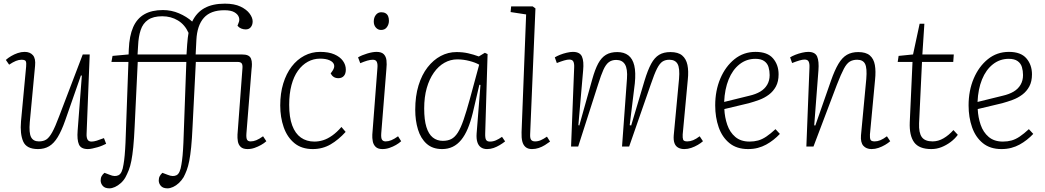

<svg xmlns="http://www.w3.org/2000/svg" viewBox="-20 -802 5719 1051"><path d="M12 -474Q24 -485 41 -495Q58 -505 77 -511.5Q96 -518 115 -518Q144 -518 160 -500Q176 -482 172 -442L143 -133Q138 -75 150 -51.5Q162 -28 193 -28Q217 -28 233 -38Q249 -48 265.5 -77.5Q282 -107 304 -166L433 -504H471L454 -70Q453 -50 459 -38.5Q465 -27 481 -27Q493 -27 509.5 -32Q526 -37 549 -46L561 -15Q553 -11 540.5 -5.5Q528 0 513.5 4Q499 8 485.5 11Q472 14 461 14Q423 14 412 -11.5Q401 -37 405 -87L428 -388L423 -389L337 -143Q317 -86 296 -51.5Q275 -17 249 -1.5Q223 14 188 14Q125 14 107 -27.5Q89 -69 95 -138L123 -437Q125 -457 121.5 -466Q118 -475 98 -475Q83 -475 67 -468.5Q51 -462 30 -448Z M579 229Q554 229 542.5 215.5Q531 202 531 186Q531 172 536.5 162Q542 152 552 144L581 155Q609 167 629 157Q649 147 656 99Q658 88 659.5 76Q661 64 662.5 48.5Q664 33 665 15.5Q666 -2 667 -21L683 -463H590L596 -496L684 -504L685 -532Q688 -606 709 -653.5Q730 -701 770.5 -724Q811 -747 872 -747Q918 -747 960 -729Q1002 -711 1032 -684Q1056 -734 1100 -758Q1144 -782 1211 -782Q1263 -782 1296.5 -766Q1330 -750 1346.5 -727.5Q1363 -705 1363 -685Q1363 -666 1353 -653.5Q1343 -641 1325 -641Q1312 -641 1300 -646Q1288 -651 1280 -661L1286 -677Q1293 -692 1287.5 -708Q1282 -724 1263 -735Q1244 -746 1208 -746Q1133 -746 1096 -704.5Q1059 -663 1055 -583L1051 -504H1302Q1325 -504 1337 -498.5Q1349 -493 1354 -481Q1359 -469 1359 -451Q1359 -444 1358.5 -437.5Q1358 -431 1357 -423L1329 -73Q1327 -48 1332 -38Q1337 -28 1352 -28Q1367 -28 1383 -34.5Q1399 -41 1420 -56L1438 -29Q1426 -18 1409 -8.5Q1392 1 1373.5 7.5Q1355 14 1335 14Q1310 14 1297.5 2Q1285 -10 1282 -28.5Q1279 -47 1280 -65L1307 -426Q1309 -447 1303 -455Q1297 -463 1281 -463H1052L1034 -108Q1031 -42 1026.5 3Q1022 48 1016 78.5Q1010 109 1002 130Q994 151 985 168Q974 186 959 200Q944 214 927.5 221.5Q911 229 897 229Q872 229 860.5 215.5Q849 202 849 186Q849 172 854.5 162Q860 152 869 144L898 155Q927 167 946.5 157Q966 147 973 99Q975 88 976.5 76Q978 64 979.5 49Q981 34 982 16.5Q983 -1 984 -21L1000 -463H734L717 -108Q714 -42 709.5 3Q705 48 699 78.5Q693 109 684.5 130Q676 151 667 168Q657 186 641.5 200Q626 214 609.5 221.5Q593 229 579 229ZM733 -504H1001Q1003 -536 1004.5 -558Q1006 -580 1008 -595Q1010 -610 1012 -622Q992 -667 954 -690Q916 -713 868 -713Q819 -713 790.5 -693.5Q762 -674 750 -637.5Q738 -601 736 -553Z M1732 -518Q1779 -518 1810 -504.5Q1841 -491 1857 -469Q1873 -447 1873 -421Q1873 -398 1862 -386Q1851 -374 1832 -374Q1817 -374 1806.5 -381Q1796 -388 1790 -400L1800 -414Q1813 -433 1808.5 -448Q1804 -463 1784 -472Q1764 -481 1732 -481Q1696 -481 1665 -464Q1634 -447 1611 -415Q1588 -383 1575.5 -336Q1563 -289 1563 -228Q1563 -160 1579.5 -115.5Q1596 -71 1627 -49Q1658 -27 1701 -27Q1725 -27 1749 -34.5Q1773 -42 1798.5 -60Q1824 -78 1849 -107L1872 -80Q1853 -59 1832 -41.5Q1811 -24 1789.5 -11.5Q1768 1 1743.5 7.5Q1719 14 1692 14Q1631 14 1591.5 -18.5Q1552 -51 1533 -105.5Q1514 -160 1514 -225Q1514 -291 1530.5 -345Q1547 -399 1576.5 -437.5Q1606 -476 1646 -497Q1686 -518 1732 -518Z M2046 -430Q2048 -452 2042.5 -463.5Q2037 -475 2021 -475Q2007 -475 1990 -470Q1973 -465 1952 -456L1940 -488Q1960 -500 1990 -509Q2020 -518 2041 -518Q2068 -518 2080.5 -505.5Q2093 -493 2095.5 -472Q2098 -451 2095 -423L2067 -73Q2065 -47 2071 -37.5Q2077 -28 2091 -28Q2106 -28 2122 -34.5Q2138 -41 2159 -56L2176 -29Q2164 -18 2147.5 -8.5Q2131 1 2112 7.5Q2093 14 2073 14Q2049 14 2036.5 2Q2024 -10 2020.5 -28.5Q2017 -47 2018 -65ZM2026 -684Q2026 -706 2037.5 -720.5Q2049 -735 2067 -735Q2081 -735 2090.5 -729.5Q2100 -724 2104.5 -713.5Q2109 -703 2109 -688Q2109 -669 2098 -653.5Q2087 -638 2066 -638Q2049 -638 2037.5 -651Q2026 -664 2026 -684Z M2636 -73Q2635 -47 2640.5 -37Q2646 -27 2662 -27Q2679 -27 2695 -34Q2711 -41 2728 -53L2745 -28Q2731 -17 2715 -7.5Q2699 2 2682 8Q2665 14 2646 14Q2626 14 2612.5 4.5Q2599 -5 2593 -24Q2587 -43 2589 -71L2610 -337L2604 -338L2568 -184Q2556 -135 2540.5 -98Q2525 -61 2504.5 -36Q2484 -11 2458 1.5Q2432 14 2400 14Q2348 14 2315.5 -15Q2283 -44 2268 -93Q2253 -142 2253 -201Q2253 -276 2271 -334.5Q2289 -393 2320.5 -433.5Q2352 -474 2392.5 -495.5Q2433 -517 2479 -517Q2513 -517 2542 -510.5Q2571 -504 2601 -493L2634 -513L2649 -506ZM2404 -31Q2431 -31 2450.5 -41Q2470 -51 2486 -76Q2502 -101 2517.5 -146Q2533 -191 2552 -260L2603 -448Q2582 -460 2549 -468.5Q2516 -477 2483 -477Q2446 -477 2413 -458.5Q2380 -440 2355 -404.5Q2330 -369 2316 -320Q2302 -271 2302 -208Q2302 -146 2314 -107Q2326 -68 2349 -49.5Q2372 -31 2404 -31Z M2860 -723 2775 -736 2778 -767H2896L2911 -756L2882 -67Q2881 -45 2887.5 -36.5Q2894 -28 2909 -28Q2925 -28 2940 -34.5Q2955 -41 2974 -54L2991 -27Q2979 -18 2963 -8Q2947 2 2929 8Q2911 14 2892 14Q2870 14 2857 3Q2844 -8 2839 -28Q2834 -48 2835 -78Z M3412 -371Q3416 -425 3401 -449.5Q3386 -474 3353 -474Q3329 -474 3312.5 -461.5Q3296 -449 3283 -420Q3270 -391 3255 -343L3145 0H3106L3123 -433Q3124 -454 3118.5 -465Q3113 -476 3096 -476Q3085 -476 3068 -471Q3051 -466 3028 -457L3017 -488Q3028 -495 3045.5 -502Q3063 -509 3082.5 -513.5Q3102 -518 3116 -518Q3154 -518 3165.5 -492.5Q3177 -467 3172 -416L3146 -117L3151 -115L3222 -368Q3237 -422 3254.5 -454.5Q3272 -487 3297 -502Q3322 -517 3359 -517Q3396 -517 3419.5 -499Q3443 -481 3452 -443.5Q3461 -406 3455 -346L3427 -117L3435 -115L3508 -360Q3526 -419 3544.5 -453Q3563 -487 3588 -502Q3613 -517 3650 -517Q3692 -517 3714 -498.5Q3736 -480 3743 -446.5Q3750 -413 3745 -366L3717 -66Q3716 -47 3719.5 -37.5Q3723 -28 3742 -28Q3758 -28 3774 -34.5Q3790 -41 3810 -56L3828 -29Q3817 -19 3800 -9Q3783 1 3764 7.5Q3745 14 3726 14Q3706 14 3692 6Q3678 -2 3672 -18.5Q3666 -35 3668 -61L3697 -370Q3702 -429 3689 -452Q3676 -475 3644 -475Q3622 -475 3606.5 -465Q3591 -455 3576.5 -426.5Q3562 -398 3542 -339L3424 0H3385Z M4116 -518Q4181 -518 4211.5 -482.5Q4242 -447 4242 -395Q4242 -356 4227.5 -329Q4213 -302 4189 -284Q4165 -266 4136.5 -255.5Q4108 -245 4079 -237L3945 -205Q3947 -160 3961 -119Q3975 -78 4005 -52.5Q4035 -27 4083 -27Q4108 -27 4130 -33Q4152 -39 4175 -54.5Q4198 -70 4225 -95L4249 -69Q4233 -52 4214 -37Q4195 -22 4174 -10.5Q4153 1 4128.5 7.5Q4104 14 4075 14Q4013 14 3973 -18.5Q3933 -51 3914 -105.5Q3895 -160 3895 -225Q3895 -306 3923 -372Q3951 -438 4000.5 -478Q4050 -518 4116 -518ZM4193 -391Q4193 -414 4187 -434.5Q4181 -455 4163.5 -467.5Q4146 -480 4115 -480Q4066 -480 4028 -450Q3990 -420 3968.5 -367Q3947 -314 3944 -244L4082 -278Q4117 -286 4141.5 -300.5Q4166 -315 4179.5 -338Q4193 -361 4193 -391Z M4853 -29Q4842 -19 4825 -9Q4808 1 4789 7.5Q4770 14 4751 14Q4722 14 4706 -4Q4690 -22 4693 -61L4722 -370Q4727 -429 4715.5 -452Q4704 -475 4672 -475Q4649 -475 4632 -465Q4615 -455 4599.5 -426Q4584 -397 4561 -338L4433 0H4394L4411 -433Q4412 -454 4406.5 -465Q4401 -476 4384 -476Q4373 -476 4356 -471Q4339 -466 4316 -457L4305 -488Q4316 -495 4333.5 -502Q4351 -509 4370.5 -513.5Q4390 -518 4404 -518Q4442 -518 4453 -492.5Q4464 -467 4460 -416L4437 -116L4443 -115L4529 -361Q4549 -418 4569.5 -452.5Q4590 -487 4616 -502Q4642 -517 4678 -517Q4720 -517 4741.5 -498.5Q4763 -480 4769 -446Q4775 -412 4770 -365L4742 -66Q4741 -47 4745 -37.5Q4749 -28 4768 -28Q4783 -28 4799 -34.5Q4815 -41 4835 -56Z M4899 -496 4978 -504 5014 -672H5040L5029 -504H5201L5198 -463H5027L5011 -127Q5009 -75 5026 -51.5Q5043 -28 5085 -28Q5116 -28 5145 -45Q5174 -62 5199 -90L5223 -64Q5207 -42 5183.5 -24.5Q5160 -7 5133.5 3.5Q5107 14 5078 14Q5011 14 4984 -23Q4957 -60 4960 -133L4975 -463H4894Z M5503 -518Q5568 -518 5598.5 -482.5Q5629 -447 5629 -395Q5629 -356 5614.5 -329Q5600 -302 5576 -284Q5552 -266 5523.5 -255.5Q5495 -245 5466 -237L5332 -205Q5334 -160 5348 -119Q5362 -78 5392 -52.5Q5422 -27 5470 -27Q5495 -27 5517 -33Q5539 -39 5562 -54.5Q5585 -70 5612 -95L5636 -69Q5620 -52 5601 -37Q5582 -22 5561 -10.5Q5540 1 5515.5 7.5Q5491 14 5462 14Q5400 14 5360 -18.5Q5320 -51 5301 -105.5Q5282 -160 5282 -225Q5282 -306 5310 -372Q5338 -438 5387.5 -478Q5437 -518 5503 -518ZM5580 -391Q5580 -414 5574 -434.5Q5568 -455 5550.5 -467.5Q5533 -480 5502 -480Q5453 -480 5415 -450Q5377 -420 5355.5 -367Q5334 -314 5331 -244L5469 -278Q5504 -286 5528.5 -300.5Q5553 -315 5566.5 -338Q5580 -361 5580 -391Z"/></svg>

Font: Literata 18pt ExtraLight
Style: Italic
Weight: 250
Italic angle: -2°
Designer: Latin by Veronika Burian and Jose Scaglione. Greek by Irene Vlachou. Cyrillic by Vera Evstafieva
Foundry: TypeTogether
Version: Version 3.103;gftools[0.9.29]